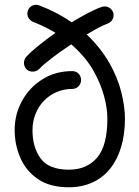

<svg xmlns="http://www.w3.org/2000/svg" viewBox="-20 -750 577 799"><path d="M266.6 29.3C415 29.3 500 -84 500 -256.3C500 -288.1 495.1 -324.2 485.4 -364.3C465.3 -444.3 420.4 -531.7 340.8 -606.4C376.5 -628.4 409.2 -645.5 427.2 -651.4C446.3 -657.7 457 -678.7 451.2 -697.8C444.8 -716.8 423.8 -727.5 404.8 -721.7C373 -711.4 326.7 -686.5 278.3 -657.2C239.7 -684.1 194.8 -708 143.6 -727.5C124.5 -734.9 103.5 -725.6 96.2 -706.5C88.9 -687.5 99.1 -666.5 117.2 -659.2C150.9 -646 182.1 -630.9 210.9 -613.3C160.2 -577.6 113.8 -540.5 88.9 -513.2C75.7 -498 77.1 -474.1 91.3 -460.9C106.4 -447.8 129.9 -449.2 143.6 -463.4C153.8 -474.6 171.4 -489.7 196.3 -508.8C221.2 -527.8 247.6 -546.4 276.4 -565.4C314.9 -532.2 344.7 -497.1 366.7 -459.5C410.2 -384.8 426.8 -310.5 426.8 -256.3C426.8 -181.6 412.6 -127.4 384.3 -94.2C355.5 -60.5 316.4 -43.9 266.6 -43.9C210.9 -43.9 171.9 -59.6 149.4 -90.3C126.5 -121.1 115.2 -160.2 115.2 -208.5C115.2 -303.7 185.5 -379.9 280.8 -379.9C301.8 -379.9 317.4 -397 317.4 -417C317.4 -438 301.8 -454.1 280.8 -454.1C234.4 -454.1 193.4 -442.9 157.2 -420.4C121.1 -397.9 92.8 -368.2 72.3 -331.1C51.3 -293.5 41 -252.9 41 -208.5C41 -168 48.8 -129.9 64.5 -93.8C80.1 -57.1 104.5 -27.8 137.7 -4.9C170.9 18.1 213.9 29.3 266.6 29.3Z"/></svg>

Font: Mikhak
Style: Regular
Weight: 400
Designer: Amin Abedi
Version: Version 3.2